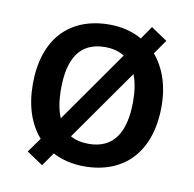

<svg xmlns="http://www.w3.org/2000/svg" viewBox="-71 -640 752 745"><g transform="rotate(10 305.0 -267.0)"><path d="M559 -271C559 -355 534 -422 494 -469L533 -525L469 -568L434 -517C397 -538 354 -549 306 -549C149 -549 52 -449 52 -271C52 -183 76 -115 119 -66L78 -9L142 34L179 -19C215 0 257 10 303 10C460 10 559 -91 559 -271ZM163 -271C163 -391 205 -460 304 -460C334 -460 360 -453 380 -440L182 -158C169 -188 163 -226 163 -271ZM447 -271C447 -150 404 -79 305 -79C277 -79 252 -85 233 -96L430 -376C441 -348 447 -312 447 -271Z"/></g></svg>

Font: Noto Sans Balinese Medium
Style: Regular
Weight: 500
Designer: Aditya Bayu, David Williams
Foundry: David Williams
Version: Version 2.005